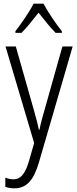

<svg xmlns="http://www.w3.org/2000/svg" viewBox="-20 -785 421 1046"><path d="M217 -765H163C141 -721 95 -655 64 -615V-606H97C126 -634 161 -679 190 -716C220 -678 253 -636 283 -606H317V-615C290 -648 241 -719 217 -765ZM10 -532 166 -6 138 92C116 166 91 192 52 192C37 192 22 188 9 183V233C25 238 40 241 58 241C124 241 163 198 192 100L376 -532H320L224 -191C212 -151 202 -114 195 -78H192C186 -108 178 -138 163 -191L66 -532Z"/></svg>

Font: Noto Sans Gujarati Condensed Light
Style: Regular
Weight: 300
Width: 3
Designer: Jelle Bosma - Monotype Design Team, Universal Thirst
Foundry: Monotype Imaging Inc.
Version: Version 2.106